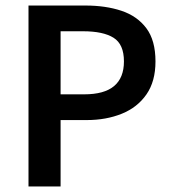

<svg xmlns="http://www.w3.org/2000/svg" viewBox="-20 -674 622 694"><path d="M83 0V-654H289Q362 -654 419 -635Q476 -616 509 -572Q542 -528 542 -452Q542 -380 509.5 -333Q477 -286 420.5 -263Q364 -240 293 -240H199V0ZM199 -333H284Q357 -333 392.5 -363Q428 -393 428 -452Q428 -514 390.5 -537.5Q353 -561 280 -561H199Z"/></svg>

Font: Source Sans 3 SemiBold
Style: Regular
Weight: 600
Designer: Paul D. Hunt
Foundry: Adobe
Version: Version 3.046;hotconv 1.0.118;makeotfexe 2.5.65603